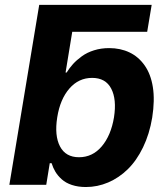

<svg xmlns="http://www.w3.org/2000/svg" viewBox="-20 -747 675 776"><path d="M593 -727.3 574.9 -618.6H272L245 -453.8H249.3Q260.7 -472.3 275.2 -488.3Q289.8 -504.3 310.7 -519.5Q331.7 -534.8 360.1 -543.7Q388.5 -552.6 421.2 -552.6Q466.6 -552.6 503.2 -535.2Q539.8 -517.8 564.6 -482.6Q589.5 -447.4 597.8 -394.9Q606.2 -342.3 595.2 -272Q584.2 -205.3 558.1 -151.5Q532 -97.7 496.3 -62.9Q460.6 -28.1 417.3 -9.6Q373.9 8.9 327.1 8.9Q295.5 8.9 270.4 0.5Q245.4 -7.8 229.4 -22.4Q213.4 -36.9 203.8 -52.9Q194.2 -68.9 188.6 -87.4H181.1L166.9 0H17.8L138.5 -727.3ZM211.3 -272.7Q199.6 -198.9 222.5 -155.2Q245.4 -111.5 299.4 -111.5Q354 -111.5 391.3 -155.5Q428.6 -199.6 440.7 -272.7Q452.1 -345.5 429.5 -388.8Q407 -432.2 352.3 -432.2Q297.9 -432.2 260.5 -389.2Q223 -346.2 211.3 -272.7Z"/></svg>

Font: Karasuma Gothic
Style: Bold Italic
Weight: 700
Italic angle: 9.39998°
Designer: Rasmus Andersson / Ryoko Nishizuka
Foundry: Genbu
Version: Version 1.00